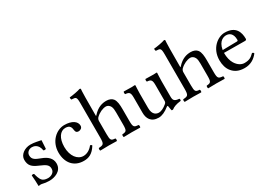

<svg xmlns="http://www.w3.org/2000/svg" viewBox="-12 -1396 2897 2106"><g transform="rotate(-30 1436.0 -343.0)"><path d="M48 -138C52 -89 55 -42 55 0C65 -2 75 -3 80 -3C87 -3 93 -3 100 -1C127 6 154 10 191 10C247 10 350 -17 350 -116C350 -184 301 -224 233 -249C173 -272 133 -287 133 -342C133 -383 169 -406 203 -406C225 -406 283 -398 296 -313C302 -307 322 -308 328 -314C331 -350 333 -387 334 -420C303 -425 255 -439 203 -439C129 -439 62 -391 62 -327C62 -254 95 -223 172 -191C255 -157 274 -136 274 -93C274 -44 226 -23 189 -23C150 -23 128 -36 118 -47C96 -70 85 -114 79 -139C73 -145 54 -144 48 -138Z M788 -91C784 -100 776 -104 767 -105C733 -61 690 -39 647 -39C574 -39 513 -113 513 -230C513 -340 561 -406 627 -406C686 -406 694 -371 698 -336C701 -309 715 -300 736 -300C757 -300 785 -313 785 -344C785 -399 728 -439 632 -439C533 -439 427 -350 427 -208C427 -79 499 10 625 10C685 10 738 -9 788 -91Z M985 -286C985 -307 994 -319 1002 -328C1040 -365 1091 -387 1130 -387C1150 -387 1171 -374 1183 -351C1193 -331 1195 -304 1195 -274V-122C1195 -40 1185 -36 1133 -31C1128 -25 1128 -4 1133 2C1161 1 1195 0 1235 0C1275 0 1308 1 1341 2C1346 -4 1346 -25 1341 -31C1285 -36 1274 -40 1274 -122V-271C1274 -326 1270 -375 1247 -405C1230 -427 1199 -439 1164 -439C1115 -439 1055 -426 994 -358C994 -357 993 -357 992 -356C989 -352 984 -346 984 -358L985 -583C985 -648 989 -688 989 -688C989 -695 985 -698 976 -698C951 -688 876 -674 836 -671C834 -663 836 -647 842 -641C845 -641 848 -641 851 -641C895 -638 906 -638 906 -559V-122C906 -39 894 -35 836 -31C830 -25 830 -4 836 2C869 1 906 0 946 0C984 0 1017 1 1045 2C1051 -4 1051 -25 1045 -31C994 -35 985 -39 985 -122Z M1573 10C1612 10 1659 -10 1708 -50C1713 -54 1722 -56 1723 -49C1726 -24 1734 10 1734 10C1742 13 1747 12 1753 10C1775 -8 1810 -23 1871 -30C1877 -36 1877 -51 1871 -57C1807 -62 1798 -81 1798 -130V-322C1798 -352 1802 -425 1802 -425C1802 -428 1799 -431 1794 -431C1789 -430 1774 -429 1759 -429C1727 -429 1691 -430 1657 -431C1651 -425 1651 -404 1657 -398C1706 -395 1719 -383 1719 -317V-124C1719 -105 1717 -97 1703 -85C1666 -53 1628 -37 1603 -37C1573 -37 1523 -51 1523 -140V-322C1523 -352 1527 -425 1527 -425C1527 -428 1524 -431 1519 -431C1514 -430 1499 -429 1484 -429C1452 -429 1416 -430 1382 -431C1376 -425 1376 -404 1382 -398C1430 -394 1444 -383 1444 -318V-126C1444 -57 1474 10 1573 10Z M2054 -286C2054 -307 2063 -319 2071 -328C2109 -365 2160 -387 2199 -387C2219 -387 2240 -374 2252 -351C2262 -331 2264 -304 2264 -274V-122C2264 -40 2254 -36 2202 -31C2197 -25 2197 -4 2202 2C2230 1 2264 0 2304 0C2344 0 2377 1 2410 2C2415 -4 2415 -25 2410 -31C2354 -36 2343 -40 2343 -122V-271C2343 -326 2339 -375 2316 -405C2299 -427 2268 -439 2233 -439C2184 -439 2124 -426 2063 -358C2063 -357 2062 -357 2061 -356C2058 -352 2053 -346 2053 -358L2054 -583C2054 -648 2058 -688 2058 -688C2058 -695 2054 -698 2045 -698C2020 -688 1945 -674 1905 -671C1903 -663 1905 -647 1911 -641C1914 -641 1917 -641 1920 -641C1964 -638 1975 -638 1975 -559V-122C1975 -39 1963 -35 1905 -31C1899 -25 1899 -4 1905 2C1938 1 1975 0 2015 0C2053 0 2086 1 2114 2C2120 -4 2120 -25 2114 -31C2063 -35 2054 -39 2054 -122Z M2811 -93C2774 -55 2745 -39 2687 -39C2651 -39 2609 -60 2578 -111C2558 -144 2546 -190 2546 -248L2812 -246C2824 -246 2831 -252 2831 -263C2831 -347 2801 -437 2662 -437C2575 -437 2462 -354 2462 -202C2462 -146 2476 -92 2509 -54C2543 -14 2590 10 2662 10C2738 10 2792 -25 2832 -77C2829 -87 2823 -92 2811 -93ZM2549 -282C2568 -395 2638 -404 2662 -404C2700 -404 2745 -383 2745 -299C2745 -290 2741 -285 2730 -285Z"/></g></svg>

Font: Libertinus Math
Style: Regular
Weight: 400
Designer: Philipp H. Poll, Khaled Hosny
Foundry: Caleb Maclennan
Version: Version 7.050;RELEASE